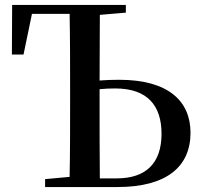

<svg xmlns="http://www.w3.org/2000/svg" viewBox="-20 -755 814 775"><path d="M162 0H454C652 0 749 -82 749 -219C749 -345 662 -433 461 -433C433 -433 407 -432 382 -430L383 -695L488 -704V-735H29L28 -535H75L109 -699H261C263 -598 263 -496 263 -393V-342C263 -242 263 -141 261 -41L162 -32ZM382 -395C402 -397 423 -398 445 -398C576 -398 632 -328 632 -215C632 -95 568 -35 451 -35H383C382 -136 382 -239 382 -342Z"/></svg>

Font: Noto Serif CJK SC SemiBold
Style: Regular
Weight: 600
Designer: Ryoko NISHIZUKA 西塚涼子 (kana & ideographs); Frank Grießhammer (Latin, Greek & Cyrillic); Wenlong ZHANG 张文龙 (bopomofo); San
Foundry: Adobe
Version: Version 2.001;hotconv 1.1.0;makeotfexe 2.6.0